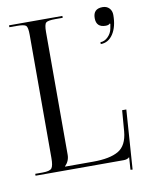

<svg xmlns="http://www.w3.org/2000/svg" viewBox="-87 -790 698 904"><g transform="rotate(-10 262.5 -338.0)"><path d="M18 0V-9H53Q88 -9 97 -20.5Q106 -32 106 -69V-658Q106 -694 97.5 -702Q89 -710 53 -710H18V-719H273V-710H238Q202 -710 193 -702Q184 -694 184 -658V-71Q184 -41 162 -19V-18H297Q377 -18 418 -42Q459 -66 465 -133L473 -233H493L473 51L463 50L467 -9H466Q457 0 439 0ZM428 -566Q448 -566 464.5 -582.5Q481 -599 485 -621L489 -643L486 -645Q481 -638 466 -638Q421 -638 421 -682Q421 -727 466 -727Q486 -727 498 -714.5Q510 -702 510 -682Q510 -626 487.5 -591.5Q465 -557 428 -557Z"/></g></svg>

Font: FoglihtenNo06
Style: Regular
Weight: 500
Designer: gluk (gluksza@wp.pl)
Foundry: gluk (gluksza@wp.pl)
Version: Version 0.76